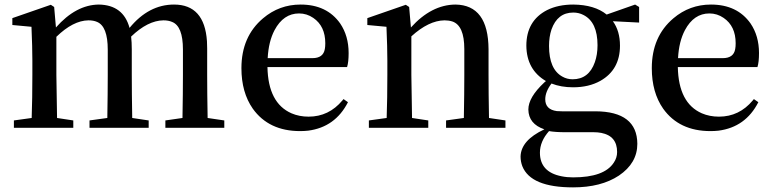

<svg xmlns="http://www.w3.org/2000/svg" viewBox="-20 -561 3400 843"><path d="M891.6 -43 964.8 -32.2V0H706.1V-32.2L781.2 -43Q783.2 -154.3 783.2 -232.4V-343.8Q783.2 -446.3 735.4 -464.8Q719.7 -471.7 697.3 -471.7Q628.9 -470.7 555.7 -400.4Q558.6 -375 558.6 -344.7V-232.4Q558.6 -154.3 560.5 -43L632.8 -32.2V0H373V-32.2L451.2 -43Q453.1 -154.3 453.1 -232.4V-342.8Q453.1 -445.3 406.2 -464.8Q390.6 -471.7 368.2 -471.7Q300.8 -470.7 227.5 -399.4V-232.4Q227.5 -208 230.5 -43L301.8 -32.2V0H41V-32.2L119.1 -43Q122.1 -127.9 122.1 -232.4V-295.9Q122.1 -352.5 118.2 -443.4L34.2 -451.2V-481.4L203.1 -540L217.8 -530.3L225.6 -440.4Q313.5 -540 414.1 -541Q521.5 -539.1 548.8 -438.5Q632.8 -541 744.1 -541Q877.9 -541 888.7 -379.9Q889.6 -364.3 889.6 -348.6V-232.4Q889.6 -154.3 891.6 -43Z M1155.3 -305.7H1351.6Q1399.4 -305.7 1406.2 -345.7Q1408.2 -356.4 1408.2 -371.1Q1408.2 -446.3 1355.5 -482.4Q1327.1 -502 1293 -502Q1224.6 -502 1185.5 -428.7Q1159.2 -378.9 1155.3 -305.7ZM1503.9 -266.6H1154.3Q1157.2 -108.4 1259.8 -63.5Q1293.9 -48.8 1335 -48.8Q1423.8 -48.8 1483.4 -120.1Q1486.3 -123 1488.3 -126L1507.8 -112.3Q1452.1 -2.9 1333 12.7Q1315.4 14.6 1297.9 14.6Q1160.2 14.6 1089.8 -84Q1040 -155.3 1040 -261.7Q1040 -400.4 1134.8 -480.5Q1206.1 -541 1299.8 -541Q1415 -541 1473.6 -458Q1510.7 -403.3 1510.7 -328.1Q1510.7 -288.1 1503.9 -266.6Z M2127 -43 2199.2 -32.2V0H1938.5V-32.2L2016.6 -43Q2018.6 -154.3 2018.6 -232.4V-345.7Q2018.6 -449.2 1965.8 -466.8Q1950.2 -471.7 1931.6 -471.7Q1862.3 -470.7 1786.1 -401.4V-232.4Q1786.1 -208 1789.1 -43L1860.4 -32.2V0H1599.6V-32.2L1677.7 -43Q1680.7 -127.9 1680.7 -232.4V-295.9Q1680.7 -352.5 1676.8 -443.4L1592.8 -451.2V-481.4L1761.7 -540L1776.4 -530.3L1784.2 -440.4Q1874 -540 1979.5 -541Q2124 -539.1 2125 -344.7V-232.4Q2125 -154.3 2127 -43Z M2494.1 -212.9Q2565.4 -212.9 2591.8 -288.1Q2603.5 -321.3 2603.5 -362.3Q2603.5 -463.9 2542 -495.1Q2521.5 -505.9 2497.1 -505.9Q2427.7 -505.9 2401.4 -431.6Q2390.6 -399.4 2390.6 -359.4Q2390.6 -256.8 2449.2 -224.6Q2469.7 -212.9 2494.1 -212.9ZM2586.9 19.5H2463.9Q2417 19.5 2390.6 14.6Q2350.6 59.6 2350.6 109.4Q2350.6 194.3 2445.3 212.9Q2468.8 217.8 2496.1 217.8Q2632.8 217.8 2674.8 153.3Q2689.5 131.8 2689.5 106.4Q2689.5 36.1 2620.1 22.5Q2604.5 19.5 2586.9 19.5ZM2786.1 -530.3V-461.9L2670.9 -467.8Q2702.1 -424.8 2702.1 -360.4Q2702.1 -254.9 2616.2 -206.1Q2565.4 -177.7 2496.1 -177.7Q2443.4 -177.7 2401.4 -194.3Q2374 -158.2 2374 -125Q2374 -80.1 2424.8 -73.2Q2435.5 -72.3 2447.3 -72.3H2594.7Q2777.3 -71.3 2778.3 70.3Q2778.3 155.3 2697.3 210Q2619.1 261.7 2496.1 261.7Q2310.5 261.7 2273.4 168.9Q2265.6 148.4 2265.6 126Q2267.6 54.7 2370.1 6.8Q2300.8 -16.6 2299.8 -80.1Q2299.8 -133.8 2370.1 -199.2Q2374 -202.1 2377 -205.1Q2292 -254.9 2291 -360.4Q2291 -469.7 2381.8 -516.6Q2430.7 -541 2497.1 -541Q2590.8 -540 2643.6 -497.1L2768.6 -541Z M2957 -305.7H3153.3Q3201.2 -305.7 3208 -345.7Q3210 -356.4 3210 -371.1Q3210 -446.3 3157.2 -482.4Q3128.9 -502 3094.7 -502Q3026.4 -502 2987.3 -428.7Q2960.9 -378.9 2957 -305.7ZM3305.7 -266.6H2956.1Q2959 -108.4 3061.5 -63.5Q3095.7 -48.8 3136.7 -48.8Q3225.6 -48.8 3285.2 -120.1Q3288.1 -123 3290 -126L3309.6 -112.3Q3253.9 -2.9 3134.8 12.7Q3117.2 14.6 3099.6 14.6Q2961.9 14.6 2891.6 -84Q2841.8 -155.3 2841.8 -261.7Q2841.8 -400.4 2936.5 -480.5Q3007.8 -541 3101.6 -541Q3216.8 -541 3275.4 -458Q3312.5 -403.3 3312.5 -328.1Q3312.5 -288.1 3305.7 -266.6Z"/></svg>

Font: GenYoMin JP SemiBold
Style: Regular
Weight: 600
Version: Version 1.001;PS 1;hotconv 16.6.51;makeotf.lib2.5.65220 DEVE